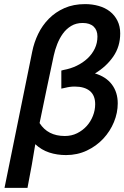

<svg xmlns="http://www.w3.org/2000/svg" viewBox="-20 -744 606 936"><path d="M296 -81Q329 -81 356 -94.5Q383 -108 402.5 -129.5Q422 -151 433 -179Q444 -207 444 -236Q444 -279 418 -300.5Q392 -322 344 -322Q321 -322 298 -316L279 -312V-400L290 -403Q324 -409 354 -423.5Q384 -438 406.5 -459Q429 -480 442 -507Q455 -534 455 -566Q455 -597 436.5 -614.5Q418 -632 383 -632Q351 -632 327 -617.5Q303 -603 286.5 -580Q270 -557 259 -529Q248 -501 242 -473Q224 -390 207 -308Q190 -226 173 -144Q213 -81 296 -81ZM443 -386Q497 -370 525.5 -332Q554 -294 554 -240Q554 -194 535.5 -149Q517 -104 483.5 -68Q450 -32 403.5 -10Q357 12 302 12Q258 12 220 -0.5Q182 -13 152 -41Q144 10 135 60Q126 110 116 161L114 172H2L137 -492Q146 -537 166 -578.5Q186 -620 218 -652.5Q250 -685 294 -704.5Q338 -724 395 -724Q430 -724 461.5 -715Q493 -706 516 -688Q539 -670 552.5 -643Q566 -616 566 -581Q566 -517 532 -468Q498 -419 443 -386Z"/></svg>

Font: Codetta
Style: Bold Italic
Weight: 700
Italic angle: -11°
Designer: Ulrich Proeller
Foundry: PROSA GmbH
Version: Version 2.00;September 29, 2018;FontCreator 11.5.0.2427 64-b